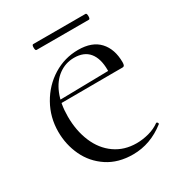

<svg xmlns="http://www.w3.org/2000/svg" viewBox="-149 -690 737 798"><g transform="rotate(-30 219.5 -290.5)"><path d="M36 -225Q36 -294 69 -352.5Q102 -411 157 -445Q212 -479 277 -479Q344 -479 378 -442Q412 -405 412 -342Q412 -332 409.5 -327.5Q407 -323 400 -323H341Q342 -331 342 -345Q342 -400 318 -429.5Q294 -459 246 -459Q205 -459 172 -435Q139 -411 120.5 -366Q102 -321 102 -260Q102 -192 125 -137.5Q148 -83 192 -52Q236 -21 295 -21Q324 -21 354 -29Q384 -37 407 -54H408Q411 -54 413.5 -50.5Q416 -47 414 -44Q343 12 259 12Q188 12 137.5 -21.5Q87 -55 61.5 -109Q36 -163 36 -225ZM81 -336 360 -341V-323L82 -322ZM122 -579Q122 -593 128 -593H379Q385 -593 385 -579Q385 -565 379 -565H128Q122 -565 122 -579Z"/></g></svg>

Font: Cormorant Unicase
Style: Regular
Weight: 400
Designer: Christian Thalmann (Catharsis Fonts)
Foundry: Catharsis Fonts
Version: Version 4.000